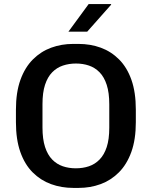

<svg xmlns="http://www.w3.org/2000/svg" viewBox="-20 -910 742 940"><path d="M339 10Q281 10 230 -8.5Q179 -27 140 -66Q101 -105 79.5 -166Q58 -227 58 -312V-373Q58 -458 80 -519Q102 -580 141 -619Q180 -658 230.5 -676.5Q281 -695 338 -695H364Q423 -695 473.5 -676.5Q524 -658 563 -619Q602 -580 623.5 -519Q645 -458 645 -373V-312Q645 -227 623 -166Q601 -105 562 -66Q523 -27 472.5 -8.5Q422 10 365 10ZM351 -86Q386 -86 415.5 -96Q445 -106 467.5 -129Q490 -152 502.5 -190Q515 -228 515 -285V-399Q515 -456 502.5 -494.5Q490 -533 467.5 -556Q445 -579 415.5 -589Q386 -599 352 -599Q318 -599 288 -589Q258 -579 235.5 -556Q213 -533 200.5 -495Q188 -457 188 -400V-286Q188 -229 200.5 -190.5Q213 -152 235.5 -129Q258 -106 287.5 -96Q317 -86 351 -86ZM315 -755 414 -890H524V-887L407 -755Z"/></svg>

Font: Chivo Medium
Style: Regular
Weight: 500
Designer: Hector Gatti
Foundry: Omnibus-Type
Version: Version 2.002